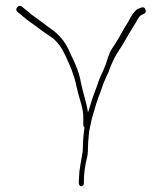

<svg xmlns="http://www.w3.org/2000/svg" viewBox="-20 -644 579 672"><path d="M255.8 -10V-4C255.8 -0.7 256.6 2.2 258.4 4.5C260.1 6.8 262.2 8 264.7 8C267.2 8 269.4 6.8 271.1 4.5C272.9 2.2 273.7 -0.7 273.7 -4V-10C273.7 -37.4 277.6 -66.2 285.4 -96.2C287.1 -102.9 288 -114.4 288 -130.5C288 -136.8 288.2 -142.5 288.7 -147.5C289.2 -152.5 289.9 -160.1 290.7 -170.4C291.6 -180.7 292.8 -189.2 294.4 -196C295.6 -201.3 296.7 -206.7 297.7 -212C299.8 -222.9 303 -235.4 307.5 -249.5C309.5 -255.8 311.7 -263.5 314.2 -272.5C316.7 -281.5 321.4 -295 328.1 -313L333.4 -327C335.1 -331.7 336.9 -336.8 338.6 -342.5C340.4 -348.2 342.5 -353.7 345 -359C347.5 -364.3 349.7 -369.5 351.7 -374.5C353.7 -379.5 356 -384 358.5 -388C360.5 -393.3 362.7 -399.7 365.2 -407C375.3 -432.8 386.7 -453.8 397.8 -469.9C404.7 -479.9 412.8 -493.1 422 -509.5C426.4 -517.2 430.2 -523.8 433.5 -529.5L454.5 -563.5C458.5 -571.2 462.3 -577.6 465.8 -582.8C469.2 -588.1 474.8 -592.1 482.5 -595C489.9 -598.3 492 -603.7 489 -611C486 -618.3 480.9 -620.3 473.5 -617L465.5 -614C455.3 -610.3 444.6 -597.8 433.5 -576.5C429.5 -568.8 424.8 -560.7 419.2 -552.2C413.7 -543.7 407.1 -532.1 399.3 -517.4C393.8 -507 383.3 -490.5 368.4 -467.9C362.6 -456.5 356.2 -439.5 349.5 -417C347 -410.3 344.7 -404.8 342.7 -400.5C340.7 -396.2 338.6 -391.5 336.4 -386.5C334.1 -381.5 331.7 -376.2 329.2 -370.5C326.7 -364.8 324.6 -359 322.9 -353C321.1 -347 319.2 -341.7 317.2 -337C315.2 -332.3 313.5 -327.8 312 -323.5C310.5 -319.2 308.2 -312.8 305.2 -304.5C302.2 -296.2 299.1 -286.3 295.9 -275C292.6 -263.7 290 -255.3 288 -250C287.5 -252.7 286.7 -257.2 285.7 -263.5C284.7 -269.8 281.9 -281.7 277.1 -299C272.4 -316.3 268 -333.7 264 -351C260.2 -374.9 252.7 -399.2 241.5 -424C238.5 -430.7 235.5 -437.2 232.5 -443.5C229.5 -449.8 226.7 -455.7 224.2 -461C211.2 -492.3 192.1 -517.5 166.9 -536.7C156.6 -544.4 138.7 -556.9 116.7 -574L99.2 -586.5C92.2 -591.5 86.1 -596.3 80.7 -601L57.7 -620C51.1 -625.3 45.2 -624.8 40.2 -618.5C35.2 -612.2 35.7 -606.7 41.7 -602C47.9 -597.3 55.8 -590.8 65.2 -582.5C70.9 -577.5 77.4 -572.5 84.7 -567.5C92.1 -562.5 98.1 -558.2 102.7 -554.5C107.4 -550.8 115.3 -544.9 126.5 -536.7C137.7 -528.6 150.4 -520.3 162.8 -512C180.6 -498.2 196.1 -477.2 209.2 -449C211.2 -443.7 215.4 -434.3 221.7 -420.8C228 -407.3 234.4 -390.4 240.7 -370C243.2 -362 245.7 -352 248.1 -340.1C250.4 -328.2 255.5 -309.3 263.2 -283.5C268.7 -265.2 271.5 -248.7 271.5 -234V-208C271.5 -203.3 273 -200 276 -198C274.5 -190.8 273.2 -180.8 272.2 -168C271.7 -161.3 271.2 -155.3 270.7 -150C270.2 -144.7 270 -137.2 270 -127.5C270 -117.8 269 -108.3 267 -99C266 -94.3 265 -88.7 264 -82C263 -75.3 261.9 -68.7 260.6 -62C259.4 -55.3 258.5 -49.7 258 -45Z"/></svg>

Font: Proton
Style: SeBdCnd
Weight: 500
Version: Version 1.017